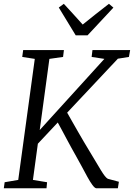

<svg xmlns="http://www.w3.org/2000/svg" viewBox="-24 -1012 719 1032"><path d="M-3.5 0 1 -32.5 74 -45 163 -695.5 95.5 -706 100.5 -743H319.5L315 -706L241.5 -695.5L189.5 -313L537 -695.5L468.5 -706L473 -743H675.5L669 -706L609.5 -696.5L337 -406.5Q348.5 -386 363.8 -359.2Q379 -332.5 395.2 -304.2Q411.5 -276 426.8 -249.8Q442 -223.5 454 -204.5Q476 -168.5 491.8 -141.5Q507.5 -114.5 519 -96Q530.5 -77.5 539 -66.5Q547.5 -55.5 555.5 -51L615 -35L609.5 0H493.5Q485 -1 472.5 -18Q460 -35 445.5 -61.5Q431 -88 415.2 -117.8Q399.5 -147.5 384.5 -173.5Q373 -193.5 360.2 -217Q347.5 -240.5 334.2 -265Q321 -289.5 309 -312.2Q297 -335 286.5 -353.5L179.5 -239.5L153 -45L229 -32.5L226 0ZM383 -822 292 -971.5 319 -991.5Q344.5 -964 369.8 -936.2Q395 -908.5 420.5 -880Q454.5 -908 489.8 -935.5Q525 -963 561.5 -991.5L585.5 -971L446.5 -822Z"/></svg>

Font: Merriweather 36pt Light
Style: Italic
Weight: 300
Italic angle: -7.8°
Version: Version 2.101